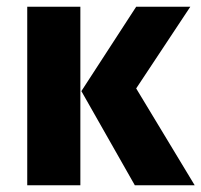

<svg xmlns="http://www.w3.org/2000/svg" viewBox="-20 -551 599 571"><path d="M219 -531V0H61V-531ZM546 -531 385 -288 559 0H381L222 -280L385 -531Z"/></svg>

Font: Fira Sans
Style: Bold
Weight: 700
Designer: bBox Type GmbH & Carrois Corporate GbR & Edenspiekermann AG
Foundry: bBox Type GmbH & Carrois Corporate GbR & Edenspiekermann AG
Version: Version 4.301;PS 004.301;hotconv 1.0.88;makeotf.lib2.5.64775